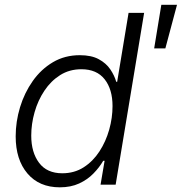

<svg xmlns="http://www.w3.org/2000/svg" viewBox="-20 -782 769 813"><path d="M233.4 11.2Q146 11.2 96.2 -47.4Q46.4 -106 46.4 -204.6Q46.4 -267.1 64.9 -328.1Q83.5 -389.2 118.7 -439Q153.8 -488.8 204.1 -518.6Q254.4 -548.3 317.9 -548.3Q367.2 -548.3 398.4 -531.2Q429.7 -514.2 447.3 -488Q464.8 -461.9 472.2 -435.5H476.1L524.4 -727.5H590.3L469.7 0H405.8L422.9 -101.1H417Q400.9 -73.2 375.7 -47.4Q350.6 -21.5 315.2 -5.1Q279.8 11.2 233.4 11.2ZM243.7 -48.3Q294.9 -48.3 334.5 -73.7Q374 -99.1 401.1 -140.9Q428.2 -182.6 442.4 -232.9Q456.5 -283.2 456.5 -333Q456.5 -403.8 423.1 -446.3Q389.6 -488.8 324.7 -488.8Q273.9 -488.8 234.6 -463.9Q195.3 -439 168 -397.9Q140.6 -356.9 126.5 -307.1Q112.3 -257.3 112.3 -207.5Q112.3 -136.7 145.5 -92.5Q178.7 -48.3 243.7 -48.3ZM632.8 -577.1 663.1 -761.7H729.5L680.2 -577.1Z"/></svg>

Font: Inter 17pt Light
Style: Italic
Weight: 300
Italic angle: -9.3988°
Version: Version 4.001;git-66647c0bb